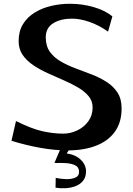

<svg xmlns="http://www.w3.org/2000/svg" viewBox="-20 -788 707 1020"><path d="M340 11Q271 11 195 -2.5Q119 -16 41 -40L65 -145Q147 -104 205 -91Q263 -78 316 -78Q354 -78 390 -95Q426 -112 449 -143.5Q472 -175 472 -217Q472 -252 450.5 -277.5Q429 -303 394 -323.5Q359 -344 317.5 -362Q276 -380 234 -399Q192 -418 157 -441.5Q122 -465 100.5 -496Q79 -527 79 -570Q79 -622 102 -659.5Q125 -697 164 -721Q203 -745 251.5 -756.5Q300 -768 352 -768Q416 -768 477 -750.5Q538 -733 577 -701L554 -620Q506 -654 455.5 -671.5Q405 -689 363 -689Q303 -689 263.5 -665Q224 -641 223 -591Q223 -544 244.5 -513.5Q266 -483 302 -462Q338 -441 381 -425Q424 -409 467 -392.5Q510 -376 546 -353Q582 -330 604 -296.5Q626 -263 626 -212Q626 -138 590.5 -88.5Q555 -39 490.5 -14Q426 11 340 11ZM269 78 310 -18 367 -21 334 27Q382 34 409.5 61Q437 88 437 122Q437 154 420.5 173.5Q404 193 378.5 202Q353 211 325.5 212Q298 213 275 209L276 157Q298 162 327 163.5Q356 165 378 156.5Q400 148 400 125Q400 100 379 90Q358 80 329 78.5Q300 77 277 78L278 77Z"/></svg>

Font: Marhey
Style: Regular
Weight: 400
Designer: Nur Syamsi & Bustanul Arifin
Foundry: Namelatype
Version: Version 1.000; ttfautohint (v1.8.4.7-5d5b)